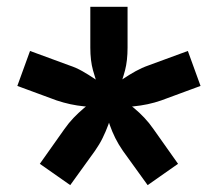

<svg xmlns="http://www.w3.org/2000/svg" viewBox="-20 -640 640 564"><path d="M413.7 -96.2 341 -197Q327.8 -216.1 318.6 -234.6Q309.4 -253.2 302.5 -272.8Q295.6 -292.5 288.6 -314.6L338.5 -349.5Q357.6 -335.8 373.9 -322.4Q390.1 -308.9 404 -294.1Q418 -279.4 431.2 -260.3L503 -158.8ZM186.3 -96.2 97 -158.8 168.8 -260.3Q182.2 -279.4 196.5 -294.2Q210.8 -309 226.6 -322.4Q242.4 -335.8 261.5 -349.5L311.4 -314.6Q305.2 -292.5 297.9 -272.9Q290.6 -253.3 281.5 -234.7Q272.4 -216.1 259 -197ZM272.5 -325.2Q249.2 -325.5 228 -327.5Q206.8 -329.6 186.7 -333.9Q166.5 -338.3 146.4 -345L30.9 -387.6L68.2 -490.3L183.9 -447.8Q204 -441.1 221.8 -431Q239.6 -420.9 257.5 -408.9Q275.5 -396.9 293.8 -381.7ZM300 -286.6Q273.1 -286.6 253.8 -305.8Q234.6 -325.1 234.6 -352Q234.6 -379.8 253.8 -398.6Q273.1 -417.4 300 -417.4Q327.8 -417.4 346.6 -398.6Q365.4 -379.8 365.4 -352Q365.4 -325.1 346.6 -305.8Q327.8 -286.6 300 -286.6ZM273.2 -371Q261.1 -404.9 253.2 -433.4Q245.3 -461.8 245.3 -500.1V-620H354.7V-500.1Q354.7 -461.8 347.3 -433.4Q339.8 -404.9 326.7 -371ZM327.5 -325.2 306.2 -381.7Q324.7 -396.9 342.5 -408.9Q360.4 -420.9 378.6 -431Q396.9 -441.1 416.1 -447.8L531.8 -490.3L569.1 -387.6L453.6 -345Q434.4 -338.3 413.8 -333.9Q393.2 -329.6 372 -327.5Q350.8 -325.5 327.5 -325.2Z"/></svg>

Font: JetBrains Mono
Style: Regular
Weight: 400
Monospace: yes
Designer: Philipp Nurullin, Konstantin Bulenkov
Foundry: JetBrains
Version: Version 2.305